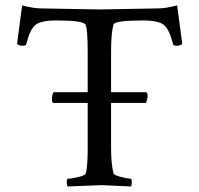

<svg xmlns="http://www.w3.org/2000/svg" viewBox="-20 -675 725 698"><path d="M609.4 -513.7Q595.7 -568.4 575.7 -584.5Q555.7 -600.6 500 -600.6Q396.5 -600.6 392.6 -585.9Q383.8 -554.7 383.8 -488.3V-339.8H510.7Q516.6 -339.8 516.6 -327.1Q516.6 -314.5 510.7 -300.8H383.8V-135.7Q383.8 -79.1 392.6 -44.9Q394.5 -38.1 419.9 -31.7Q445.3 -25.4 455.1 -25.4Q459 -25.4 459 -14.2Q459 -2.9 457 2.9Q359.4 -2 349.1 -2Q338.9 -2 226.6 2.9Q222.7 -1 222.7 -13.2Q222.7 -25.4 226.6 -25.4Q239.3 -25.4 264.2 -31.2Q289.1 -37.1 292 -44.9Q298.8 -71.3 298.8 -131.8V-300.8H173.8Q168.9 -300.8 168.9 -315.9Q168.9 -331.1 174.8 -339.8H298.8V-485.4Q298.8 -570.3 291 -585.4Q283.2 -600.6 184.6 -600.6Q128.9 -600.6 108.9 -584.5Q88.9 -568.4 75.2 -513.7Q74.2 -508.8 61.5 -508.8Q48.8 -508.8 42 -515.6L60.5 -655.3Q103.5 -644.5 127.9 -644.5L341.8 -640.6L556.6 -644.5Q581.1 -644.5 624 -655.3L642.6 -515.6Q635.7 -508.8 623 -508.8Q610.4 -508.8 609.4 -513.7Z"/></svg>

Font: CrimsonText-Roman
Style: Roman
Weight: 400
Version: Version 0.13